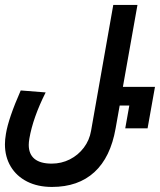

<svg xmlns="http://www.w3.org/2000/svg" viewBox="-20 -745 648 778"><path d="M0 -160.5Q0 -179.5 4 -202.5Q14 -265 64 -378.5L165 -370.5Q113.5 -268 99 -183.5Q96.5 -168.5 96.5 -158Q96.5 -120.5 120 -101.2Q143.5 -82 189.5 -82Q229 -82 263 -99.2Q297 -116.5 319.8 -146.8Q342.5 -177 349 -215L439 -725H537L478 -393H608L578 -225H487.5L504 -317.5H465L448.5 -225Q428 -107.5 362.5 -47.5Q297 12.5 190.5 12.5Q133 12.5 90 -9.2Q47 -31 23.5 -70.2Q0 -109.5 0 -160.5Z"/></svg>

Font: JuliaMono
Style: Bold Italic
Weight: 700
Italic angle: -9°
Monospace: yes
Designer: cormullion
Foundry: corm
Version: Version 0.057; ttfautohint (v1.8.4)